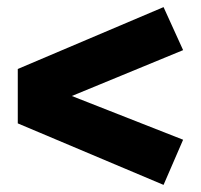

<svg xmlns="http://www.w3.org/2000/svg" viewBox="-20 -603 564 540"><path d="M440 -583 495 -462 182 -333 495 -210 440 -83 30 -256V-409Z"/></svg>

Font: FiraGO ExtraBold
Style: Regular
Weight: 800
Designer: bBox Type
Foundry: bBox Type GmbH
Version: Version 1.001;PS 001.001;hotconv 1.0.88;makeotf.lib2.5.64775